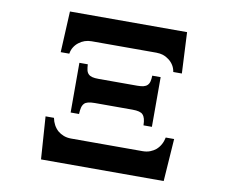

<svg xmlns="http://www.w3.org/2000/svg" viewBox="-82 -864 1163 968"><g transform="rotate(10 500.0 -380.0)"><path d="M200.2 -759.8H799.8L810.1 -549.8H766.1Q763.2 -568.8 753.9 -583.7Q744.6 -598.6 731 -608.9Q703.1 -630.9 666 -630.9H334Q296.9 -630.9 269 -608.9Q255.4 -598.6 246.1 -583.7Q236.8 -568.8 233.9 -549.8H189.9ZM335 -513.2Q335.9 -496.1 338.6 -483.9Q341.3 -471.7 349.1 -463.9Q356.4 -456.5 368.7 -453.4Q380.9 -450.2 400.9 -450.2H599.1Q619.1 -450.2 631.3 -453.4Q643.6 -456.5 650.9 -463.9Q658.7 -471.7 661.6 -483.9Q664.6 -496.1 665 -513.2H708V-258.8H665Q664.6 -278.8 661.1 -291.7Q657.7 -304.7 649.9 -313Q637.7 -327.1 596.2 -327.1H403.8Q362.3 -327.1 350.1 -313Q342.3 -304.7 339.1 -291.7Q335.9 -278.8 335 -258.8H292V-513.2ZM213.9 -217.8Q221.7 -178.2 249 -153.8Q261.7 -143.1 278.8 -136.5Q295.9 -129.9 316.9 -129.9H683.1Q704.1 -129.9 721.2 -136.5Q738.3 -143.1 751 -153.8Q778.3 -178.2 786.1 -217.8H829.1L814 0H186L170.9 -217.8Z"/></g></svg>

Font: BIZ UDMincho
Style: Bold
Weight: 700
Monospace: yes
Designer: TypeBank Co., Ltd.
Foundry: Morisawa Inc.
Version: Version 1.06